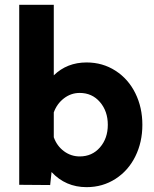

<svg xmlns="http://www.w3.org/2000/svg" viewBox="-20 -770 643 800"><path d="M340.8 -509.8Q407.7 -509.8 461.2 -475.3Q514.6 -440.9 543.9 -381.6Q573.2 -322.3 573.2 -250Q573.2 -177.7 543.9 -118.4Q514.6 -59.1 461.2 -24.7Q407.7 9.8 340.8 9.8Q253.4 9.8 194.8 -53.2L189 1L60.1 0V-750H204.1V-456.1Q259.3 -509.8 340.8 -509.8ZM312 -118.2Q363.8 -118.2 396.5 -155.8Q429.2 -193.4 429.2 -250Q429.2 -306.6 396.5 -344.7Q363.8 -382.8 312 -382.8Q275.9 -382.8 246.6 -360.4Q217.3 -337.9 204.1 -301.8V-198.2Q216.8 -162.1 246.3 -140.1Q275.9 -118.2 312 -118.2Z"/></svg>

Font: Orkney
Style: Bold
Weight: 700
Designer: Samuel Oakes and Alfredo Marco Pradil
Foundry: Alfredo Marco Pradil
Version: 1.0